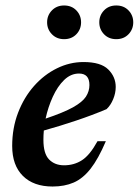

<svg xmlns="http://www.w3.org/2000/svg" viewBox="-20 -669 506 701"><path d="M366.5 -153.5Q339 -89 310.8 -53Q282.5 -17 249 -2.5Q215.5 12 172 12Q102.5 12 63.5 -26.8Q24.5 -65.5 24.5 -136Q24.5 -201.5 46 -257.5Q67.5 -313.5 104.2 -355Q141 -396.5 187.8 -419.5Q234.5 -442.5 285 -442.5Q348 -442.5 375.2 -415.5Q402.5 -388.5 402.5 -351.5Q402.5 -329 393.2 -306.8Q384 -284.5 369 -270.5Q317 -248.5 258.2 -228.8Q199.5 -209 140 -192.5Q138.5 -175 138.5 -158.5Q138.5 -108 159.2 -86.8Q180 -65.5 214 -65.5Q250.5 -65.5 279.2 -84Q308 -102.5 336 -153.5ZM268.5 -400.5Q238.5 -400.5 214.2 -377Q190 -353.5 172.8 -315.8Q155.5 -278 146.5 -236Q212 -258 246.5 -277.2Q281 -296.5 293.8 -316.2Q306.5 -336 306.5 -358.5Q306.5 -400.5 268.5 -400.5ZM214 -526Q187 -526 169.5 -544Q152 -562 152 -587.5Q152 -613 169.5 -631Q187 -649 214 -649Q241.5 -649 258.8 -631Q276 -613 276 -587.5Q276 -562 258.8 -544Q241.5 -526 214 -526ZM404.5 -526Q377 -526 359.8 -544Q342.5 -562 342.5 -587.5Q342.5 -613 359.8 -631Q377 -649 404.5 -649Q432 -649 449.2 -631Q466.5 -613 466.5 -587.5Q466.5 -562 449.2 -544Q432 -526 404.5 -526Z"/></svg>

Font: Newsreader Text SemiBold
Style: Italic
Weight: 600
Italic angle: -17°
Designer: Hugues Gentile
Foundry: Production Type
Version: Version 1.001